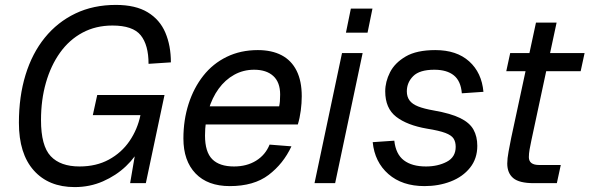

<svg xmlns="http://www.w3.org/2000/svg" viewBox="-20 -746 2401 782"><path d="M284 16Q178 16 117.5 -52Q57 -120 57 -246Q57 -353 84 -441Q111 -529 162.5 -592.5Q214 -656 287 -691Q360 -726 452 -726Q532 -726 581.5 -696Q631 -666 653.5 -613Q676 -560 676 -492L585 -486Q585 -563 553 -602.5Q521 -642 438 -642Q370 -642 316 -613Q262 -584 224.5 -531.5Q187 -479 167 -409Q147 -339 147 -257Q147 -152 186.5 -110Q226 -68 304 -68Q372 -68 423.5 -96Q475 -124 507.5 -171.5Q540 -219 552 -277H358L376 -359H650L574 0H510L538 -164L554 -152Q533 -107 493 -69Q453 -31 399.5 -7.5Q346 16 284 16Z M916 12Q826 12 776.5 -39.5Q727 -91 727 -182Q727 -257 748 -322.5Q769 -388 808 -437.5Q847 -487 903.5 -514.5Q960 -542 1030 -542Q1087 -542 1127 -521Q1167 -500 1188 -458Q1209 -416 1209 -354Q1209 -326 1205 -295.5Q1201 -265 1193 -239H802L818 -313H1117Q1119 -322 1120 -333Q1121 -344 1121 -361Q1121 -411 1093 -436.5Q1065 -462 1015 -462Q971 -462 934 -441.5Q897 -421 870.5 -384.5Q844 -348 829.5 -299Q815 -250 815 -194Q815 -127 844.5 -97.5Q874 -68 933 -68Q985 -68 1023 -91.5Q1061 -115 1078 -157L1167 -150Q1134 -79 1074 -33.5Q1014 12 916 12Z M1261 0 1373 -530H1457L1345 0ZM1389 -613 1409 -711H1497L1477 -613Z M1709 12Q1618 12 1562 -37Q1506 -86 1498 -167L1586 -173Q1592 -118 1625 -93Q1658 -68 1715 -68Q1763 -68 1799.5 -87Q1836 -106 1836 -148Q1836 -168 1827.5 -181.5Q1819 -195 1794 -204.5Q1769 -214 1719 -222Q1638 -236 1593.5 -270.5Q1549 -305 1549 -374Q1549 -413 1568.5 -451.5Q1588 -490 1632.5 -516Q1677 -542 1753 -542Q1840 -542 1891 -496Q1942 -450 1949 -372L1861 -366Q1857 -416 1828.5 -439Q1800 -462 1749 -462Q1689 -462 1663 -436Q1637 -410 1637 -374Q1637 -352 1648 -337Q1659 -322 1683 -312.5Q1707 -303 1747 -296Q1816 -284 1854.5 -265Q1893 -246 1908.5 -218Q1924 -190 1924 -152Q1924 -100 1894.5 -63Q1865 -26 1816 -7Q1767 12 1709 12Z M2154 0Q2095 0 2070.5 -20.5Q2046 -41 2046 -80Q2046 -100 2051.5 -129.5Q2057 -159 2062 -184L2163 -654H2247L2144 -173Q2140 -155 2137 -137.5Q2134 -120 2134 -106Q2134 -90 2144.5 -82Q2155 -74 2176 -74H2264L2248 0ZM2042 -456 2058 -530H2361L2345 -456Z"/></svg>

Font: Geist
Style: Italic
Weight: 400
Italic angle: -12°
Designer: Basement.studio, Andrés Briganti, Mateo Zaragoza
Foundry: Basement.studio, Vercel, Andrés Briganti, Guido Ferreyra, Mateo Zaragoza
Version: Version 1.500